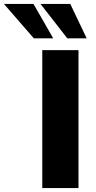

<svg xmlns="http://www.w3.org/2000/svg" viewBox="-148 -961 489 981"><path d="M68 0V-705H253V0ZM196 -765 59 -941H211L295 -765ZM25 -765 -128 -941H23L124 -765Z"/></svg>

Font: Nunito Sans 11pt Black
Style: Regular
Weight: 900
Version: Version 3.101;gftools[0.9.27]